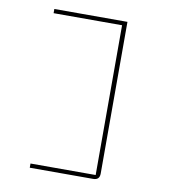

<svg xmlns="http://www.w3.org/2000/svg" viewBox="-81 -586 762 856"><g transform="rotate(10 300.0 -158.0)"><path d="M111 181H406V-497H96V-516H427V171Q427 200 398 200H111Z"/></g></svg>

Font: IBM Plex Mono Thin
Style: Regular
Weight: 100
Monospace: yes
Designer: Mike Abbink, Paul van der Laan, Pieter van Rosmalen
Foundry: Bold Monday
Version: Version 2.3